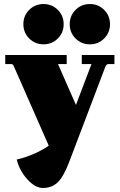

<svg xmlns="http://www.w3.org/2000/svg" viewBox="-20 -705 594 953"><path d="M267 -514Q238 -485 196 -485Q154 -485 125 -514Q96 -543 96 -585Q96 -627 125 -656Q154 -685 196 -685Q238 -685 267 -656Q296 -627 296 -585Q296 -543 267 -514ZM497 -514Q468 -485 426 -485Q384 -485 355 -514Q326 -543 326 -585Q326 -627 355 -656Q384 -685 426 -685Q468 -685 497 -656Q526 -627 526 -585Q526 -543 497 -514ZM193 228Q155 228 116 185.5Q77 143 63 87Q154 65 222 18L50 -373Q45 -387 36 -387H6V-432H311V-387H268L357 -184L434 -387H386V-432H548V-387H518Q509 -387 503 -374L323 100Q296 171 267 199.5Q238 228 193 228Z"/></svg>

Font: Arapey Black
Style: Regular
Weight: 900
Designer: Eduardo Rodriguez Tunni
Foundry: Eduardo Rodriguez Tunni
Version: Version 4.000